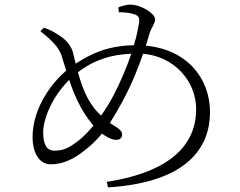

<svg xmlns="http://www.w3.org/2000/svg" viewBox="-20 -784 1040 832"><path d="M549 -551C529 -492 502 -428 471 -369C456 -340 437 -310 418 -283C397 -302 378 -326 362 -355C342 -391 328 -433 318 -471C390 -526 464 -548 549 -551ZM495 -731C518 -731 538 -729 556 -724C574 -719 586 -713 583 -690C579 -661 572 -626 560 -588C447 -586 373 -551 308 -508L296 -557C284 -601 247 -625 225 -638C209 -649 188 -658 170 -664L155 -649C204 -610 233 -581 246 -545L267 -478C213 -433 121 -323 121 -188C121 -129 146 -72 200 -72C255 -72 301 -97 340 -127C373 -152 398 -176 422 -205C438 -193 463 -178 483 -178C498 -178 509 -185 509 -201C509 -216 496 -226 480 -236L456 -251C473 -277 491 -308 511 -345C554 -425 580 -493 600 -551C733 -540 830 -434 830 -311C830 -186 757 -45 443 4L448 28C797 6 890 -149 890 -298C890 -447 788 -570 612 -586L629 -642C638 -668 652 -682 652 -701C652 -725 592 -764 544 -764C527 -764 505 -757 493 -752ZM280 -438C289 -409 301 -379 315 -349C332 -312 357 -272 385 -240C362 -212 338 -188 317 -172C282 -146 258 -131 215 -131C186 -131 167 -153 167 -210C167 -270 207 -366 280 -438Z"/></svg>

Font: Noto Serif CJK TC Light
Style: Regular
Weight: 300
Designer: Ryoko NISHIZUKA 西塚涼子 (kana & ideographs); Frank Grießhammer (Latin, Greek & Cyrillic); Wenlong ZHANG 张文龙 (bopomofo); San
Foundry: Adobe
Version: Version 2.001;hotconv 1.1.0;makeotfexe 2.6.0